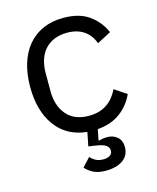

<svg xmlns="http://www.w3.org/2000/svg" viewBox="-111 -605 725 889"><g transform="rotate(-15 251.5 -160.5)"><path d="M277 -528Q354 -528 400.5 -494.5Q447 -461 470 -408L403 -373Q389 -413 357 -435Q325 -457 277 -457Q241 -457 214 -445.5Q187 -434 169 -413.5Q151 -393 142 -364.5Q133 -336 133 -302V-214Q133 -146 169.5 -102.5Q206 -59 277 -59Q374 -59 417 -149L475 -110Q452 -59 408 -26.5Q364 6 299 11L289 61L292 64Q311 58 331 58Q360 58 379.5 75Q399 92 399 124Q399 145 390 161Q381 177 365.5 187Q350 197 330 202Q310 207 288 207Q247 207 223.5 193.5Q200 180 189 166L227 125Q236 136 251 144.5Q266 153 288 153Q307 153 319.5 145.5Q332 138 332 122Q332 108 319 97.5Q306 87 264 81L236 77L249 11Q152 1 99.5 -71Q47 -143 47 -258Q47 -320 62.5 -370Q78 -420 107.5 -455Q137 -490 180 -509Q223 -528 277 -528Z"/></g></svg>

Font: IBM Plex Sans Devanagari
Style: Regular
Weight: 400
Designer: Mike Abbink, Paul van der Laan, Pieter van Rosmalen, Erin McLaughlin
Foundry: Bold Monday
Version: Version 1.1